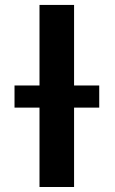

<svg xmlns="http://www.w3.org/2000/svg" viewBox="-20 -747 459 767"><path d="M275.9 -727.3V0H137.8V-727.3ZM376.4 -405.5V-317.1H38V-405.5Z"/></svg>

Font: Interface
Style: Bold
Weight: 700
Designer: Rasmus Andersson
Foundry: rsms
Version: Version 1.8